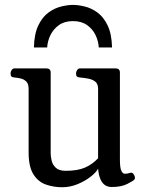

<svg xmlns="http://www.w3.org/2000/svg" viewBox="-20 -766 615 799"><path d="M238.8 13.2Q203.6 13.2 171.6 2.2Q139.6 -8.8 119.4 -40Q99.1 -71.3 99.1 -131.8V-396Q99.1 -417 89.6 -426.5Q80.1 -436 66.9 -439.2Q53.7 -442.4 41.5 -443.4Q31.2 -444.3 27.6 -447.5Q23.9 -450.7 23.9 -461.4Q23.9 -466.8 28.3 -474.1Q32.7 -481.4 40.5 -481.4H172.9Q190.9 -481.4 190.9 -463.9V-127.4Q190.9 -115.7 194.6 -98.6Q198.2 -81.5 211.7 -68.4Q225.1 -55.2 253.9 -55.2Q303.2 -55.2 333.7 -68.6Q364.3 -82 388.2 -107.4V-396Q388.2 -417 376.5 -426.3Q364.7 -435.5 347.7 -438.7Q330.6 -441.9 314 -443.4Q303.7 -444.3 300 -447.5Q296.4 -450.7 296.4 -461.4Q296.4 -466.8 300.8 -474.1Q305.2 -481.4 313 -481.4H460.9Q479 -481.4 479 -463.9V-102.5Q479 -66.9 485.1 -54.9Q491.2 -43 499 -43Q505.9 -43 511 -43.9Q516.1 -44.9 522 -46.9Q530.3 -49.3 535.9 -41.3Q541.5 -33.2 541.5 -25.9Q541.5 -20.5 538.6 -18.1Q533.7 -12.7 509 -0.2Q484.4 12.2 444.8 12.2Q428.7 12.2 417 4.4Q405.3 -3.4 397.9 -20.3Q390.6 -37.1 388.2 -64Q379.9 -48.3 356.7 -30.3Q333.5 -12.2 302.5 0.5Q271.5 13.2 238.8 13.2ZM283.7 -745.6Q305.2 -745.6 332.5 -739Q359.9 -732.4 385.3 -714.1Q410.6 -695.8 427.7 -660.6Q444.8 -625.5 446.3 -568.4H391.1Q389.6 -594.7 377.7 -619.9Q365.7 -645 342.3 -661.6Q318.8 -678.2 283.7 -678.2Q248.5 -678.2 225.3 -661.6Q202.1 -645 189.9 -619.9Q177.7 -594.7 176.3 -568.4H121.1Q122.6 -625.5 139.6 -660.6Q156.7 -695.8 182.1 -714.1Q207.5 -732.4 234.9 -739Q262.2 -745.6 283.7 -745.6Z"/></svg>

Font: Gelasio
Style: Regular
Weight: 400
Designer: Eben Sorkin
Foundry: Eben Sorkin
Version: Version 1.008